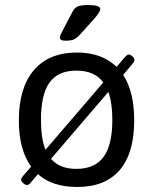

<svg xmlns="http://www.w3.org/2000/svg" viewBox="-20 -738 609 764"><path d="M470 -440Q514 -373 514 -259Q514 -129 456.5 -61.5Q399 6 287 6Q188 6 131 -45L101 -10Q95 -2 87 -2Q80 -2 72 -9.5Q64 -17 64 -23Q64 -28 71 -37L104 -75Q55 -142 55 -259Q55 -389 115 -459Q175 -529 287 -529Q385 -529 444 -472L479 -513Q487 -521 493 -521Q499 -521 507 -513.5Q515 -506 515 -500Q515 -494 509 -486ZM161 -142 391 -410Q357 -457 284 -457Q211 -457 177 -409.5Q143 -362 143 -261Q143 -187 161 -142ZM411 -372 183 -106Q217 -66 284 -66Q357 -66 392 -113.5Q427 -161 427 -261Q427 -330 411 -372ZM218 -589Q218 -594 229 -616L269 -692Q276 -706 288.5 -712Q301 -718 331 -718Q379 -718 379 -702Q379 -690 352 -660L298 -600Q284 -585 272.5 -580.5Q261 -576 240 -576Q218 -576 218 -589Z"/></svg>

Font: Asap-Regular
Style: Regular
Weight: 400
Designer: Pablo Cosgaya
Foundry: Omnibus-Type
Version: Version 2.000; ttfautohint (v1.8)